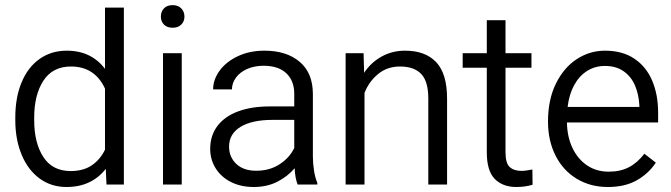

<svg xmlns="http://www.w3.org/2000/svg" viewBox="-20 -738 2684 768"><path d="M246.8 -535.3Q297.5 -535.3 335.9 -516.3Q374.2 -497.3 400 -462.5V-707.5H475.5V0H406L403 -62.7Q376.5 -28 337.1 -9Q297.7 10 245.8 10Q184.8 10 138.2 -24.1Q91.7 -58.3 66.5 -119.3Q41.2 -180.3 41.2 -257V-268Q41.2 -348.3 66.5 -408.8Q91.7 -469.3 138.4 -502.3Q185 -535.3 246.8 -535.3ZM262.8 -53.8Q313.5 -53.8 347.2 -76.8Q381 -99.8 400 -139.3V-383.5Q359.2 -472 263.8 -472Q190.5 -472 153.6 -415.2Q116.8 -358.5 116.8 -268V-257Q116.8 -166.5 153.3 -110.1Q189.8 -53.8 262.8 -53.8Z M670.8 -717.5Q692.3 -717.5 705 -704.5Q717.8 -691.5 717.8 -671.5Q717.8 -652.2 705 -639.6Q692.3 -627 670.8 -627Q648.3 -627 635.9 -639.6Q623.5 -652.2 623.5 -671.5Q623.5 -691.8 635.9 -704.6Q648.3 -717.5 670.8 -717.5ZM632 -525.3H707V0H632Z M1034 -475Q997.8 -475 968.8 -462.2Q939.8 -449.5 923.8 -427.5Q907.8 -405.5 907.8 -380.3L832.5 -380.5Q832.5 -419.8 858.6 -455.5Q884.8 -491.3 931.6 -513.3Q978.5 -535.3 1037.8 -535.3Q1126.3 -535.3 1178.9 -490.6Q1231.5 -446 1231.5 -361.7V-112.3Q1231.5 -84.8 1236.1 -55.3Q1240.8 -25.8 1249.3 -7V0H1170.5Q1160.7 -23.7 1158.5 -65Q1130 -31.5 1088.7 -10.7Q1047.5 10 995 10Q943.3 10 903.9 -9.9Q864.5 -29.8 842.6 -64.8Q820.8 -99.8 820.8 -142.3Q820.8 -195.8 849.6 -234Q878.5 -272.3 932.1 -292.3Q985.8 -312.3 1059 -312.3H1157V-362.7Q1157 -415 1125.2 -445Q1093.5 -475 1034 -475ZM1157 -146V-258.5H1070.8Q987.5 -258.5 941.9 -230.5Q896.3 -202.5 896.3 -151.5Q896.3 -109.8 925.1 -82.4Q954 -55 1004.8 -55Q1058.3 -55 1098.1 -80.8Q1138 -106.5 1157 -146Z M1362.5 -525.3H1434.3L1436.5 -446.8Q1463.8 -488 1506.1 -511.6Q1548.5 -535.3 1600.3 -535.3Q1681.3 -535.3 1724.8 -489.3Q1768.3 -443.3 1768.3 -343.3V0H1693.2V-344Q1693.2 -412.7 1664.6 -442.4Q1636 -472 1579.5 -472Q1529 -472 1492.4 -441.9Q1455.8 -411.8 1438 -366.3V0H1362.5Z M2065.3 -54.5Q2082.5 -54.5 2109.5 -60L2110.3 1Q2080 10 2045.3 10Q1990.8 10 1959 -22.3Q1927.2 -54.5 1927.2 -129V-467H1830.7V-525.3H1927.2V-657.2H2002V-525.3H2105.8V-467H2002V-129Q2002 -85 2018.9 -69.8Q2035.8 -54.5 2065.3 -54.5Z M2172 -251.7Q2172 -339.2 2203.6 -403.5Q2235.3 -467.8 2287.1 -501.5Q2339 -535.3 2399.8 -535.3Q2469.5 -535.3 2517 -503.6Q2564.5 -472 2588.5 -415.9Q2612.5 -359.7 2612.5 -286.7V-248.2H2247.8Q2248.5 -192.5 2269.1 -147.8Q2289.8 -103 2327.4 -77.1Q2365 -51.3 2415 -51.3Q2461.5 -51.3 2495.6 -69.1Q2529.8 -87 2557.5 -123L2603.3 -87.5Q2574.8 -44 2527.4 -17Q2480 10 2411.3 10Q2341.5 10 2286.9 -23Q2232.2 -56 2202.1 -115.7Q2172 -175.5 2172 -251.7ZM2250.5 -310.3H2537.5V-316.3Q2535.2 -359.2 2520.6 -394.7Q2506 -430.2 2475.6 -452.2Q2445.3 -474.2 2399.8 -474.2Q2360 -474.2 2328.4 -454.2Q2296.8 -434.2 2276.6 -397.4Q2256.5 -360.5 2250.5 -310.3Z"/></svg>

Font: FreesentationVF
Style: Regular
Weight: 400
Designer: glyphs from Roboto by Christian Robertson / Hangul glyphs from Noto Sans CJK(Source Han Sans) by Jang Soo-young and Kang
Foundry: PT&
Version: Version 2.001;Glyphs 3.3.1 (3343)